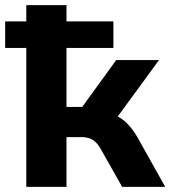

<svg xmlns="http://www.w3.org/2000/svg" viewBox="-25 -725 661 745"><path d="M77 0V-539H-5V-642H77V-705H233V-642H415V-539H233V-310H294L426 -492H592L410 -243L388 -286Q414 -283 435.5 -271Q457 -259 474.5 -239.5Q492 -220 508 -193L616 0H449L368 -143Q358 -162 346.5 -173Q335 -184 321.5 -188.5Q308 -193 289 -193H233V0Z"/></svg>

Font: Nunito Sans 10pt ExtraBold
Style: Regular
Weight: 800
Designer: Vernon Adams
Foundry: Vernon Adams
Version: Version 3.101;gftools[0.9.27]